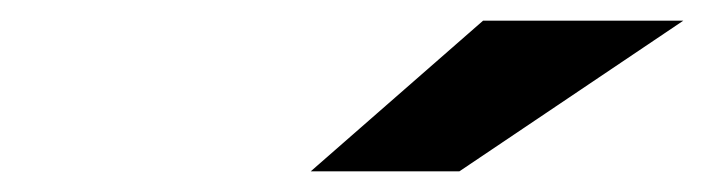

<svg xmlns="http://www.w3.org/2000/svg" viewBox="-20 -767 682 186"><path d="M281 -601 448 -747H642L425 -601Z"/></svg>

Font: Red Hat Mono
Style: Italic
Weight: 300
Italic angle: -12°
Monospace: yes
Designer: Pentagram, MCKL
Foundry: Pentagram, MCKL
Version: Version 1.023